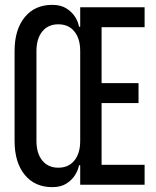

<svg xmlns="http://www.w3.org/2000/svg" viewBox="-20 -760 640 790"><path d="M195 10Q123 10 81.5 -41Q40 -92 40 -180V-550Q40 -638 81.5 -689Q123 -740 195 -740Q230 -740 253 -725.5Q276 -711 289 -690.5Q302 -670 305 -650H310V-730H575V-648H398V-418H550V-336H398V-82H575V0H310V-80H305Q302 -61 289 -40Q276 -19 253 -4.5Q230 10 195 10ZM220 -70Q262 -70 286 -99.5Q310 -129 310 -180V-550Q310 -601 286 -630.5Q262 -660 220 -660Q178 -660 154 -630.5Q130 -601 130 -550V-180Q130 -129 154 -99.5Q178 -70 220 -70Z"/></svg>

Font: Tiny
Style: Regular
Weight: 400
Designer: Philipp Nurullin, Konstantin Bulenkov
Foundry: JetBrains
Version: Version 2.251; ttfautohint (v1.8.4.7-5d5b)